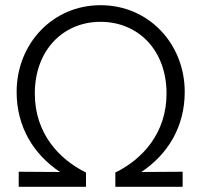

<svg xmlns="http://www.w3.org/2000/svg" viewBox="-20 -719 775 739"><path d="M367 -635C512 -635 621 -526 621 -359C621 -206 528 -106 424 -55V0H683V-58L524 -57C626 -125 691 -231 691 -365C691 -550 553 -699 367 -699C182 -699 44 -550 44 -365C44 -231 109 -125 211 -57L52 -58V0H311V-55C207 -106 114 -206 114 -359C114 -526 223 -635 367 -635Z"/></svg>

Font: Roundo
Style: Regular
Weight: 400
Designer: Shiva Nallaperumal
Foundry: Indian Type Foundry
Version: Version 2.000